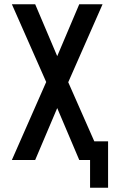

<svg xmlns="http://www.w3.org/2000/svg" viewBox="-20 -755 540 906"><path d="M405 131V0H354L250 -245L146 0H36L198 -368L36 -735H146L250 -490L354 -735H464L302 -367L425 -88H490V131Z"/></svg>

Font: Zed Mono Semibold
Style: Regular
Weight: 600
Monospace: yes
Designer: Belleve Invis
Foundry: Belleve Invis
Version: Version 1.0.0; ttfautohint (v1.8.4)